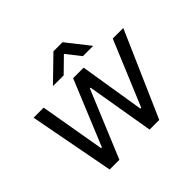

<svg xmlns="http://www.w3.org/2000/svg" viewBox="-172 -952 1159 1159"><g transform="rotate(-45 407.0 -372.5)"><path d="M151.9 0H234.9L413.6 -430.7H419.9L492.7 0H575.2L814 -545.9H724.1L550.3 -128.9H543L475.6 -545.9H385.7L213.4 -127.9H206.5L134.3 -545.9H48.3ZM265.6 -598.1H357.4L450.2 -689L521.5 -598.1H609.4L494.1 -744.6H416.5Z"/></g></svg>

Font: Guggenheim Sans Display
Style: Italic
Weight: 400
Italic angle: -7°
Designer: Modified by Tom Baber under direction of Pentagram Design 2023
Foundry: rsms
Version: Version 1.001;Glyphs 3.1.2 (3151)